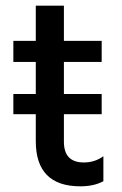

<svg xmlns="http://www.w3.org/2000/svg" viewBox="-20 -651 431 676"><path d="M205 -249V-152Q205 -79 275 -79Q314 -79 344 -101V-13Q311 5 263 5Q106 5 106 -154V-249H27V-320H106V-433H27V-507H106V-631H205V-507H338V-433H205V-320H338V-249Z"/></svg>

Font: Hind Medium
Style: Regular
Weight: 500
Designer: Manushi Parikh, Satya Rajpurohit
Foundry: Indian Type Foundry
Version: Version 1.201;PS 1.0;hotconv 1.0.78;makeotf.lib2.5.61930; tt